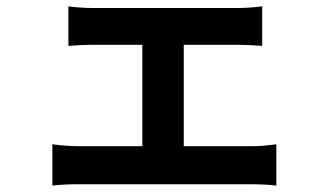

<svg xmlns="http://www.w3.org/2000/svg" viewBox="-20 -562 1040 609"><path d="M197 -541.9V-416.4C218.5 -418.4 254.5 -420 276.2 -420H733.8C756.6 -420 786.6 -418.4 811.6 -416.4V-541.9C787.6 -538.6 758 -536.6 733.8 -536.6H276C254.3 -536.6 218.7 -538.4 197 -541.9ZM431.5 -30H562.9V-473.1H431.5ZM146.1 -104.4V26.8C172.7 23.4 203.7 22.4 228.1 22.4H780.6C798.5 22.4 835.2 23.4 856.5 26.8V-104.4C835.9 -101.6 808.4 -98.3 780.6 -98.3H228.1C202.9 -98.3 171.7 -100.8 146.1 -104.4Z"/></svg>

Font: Source Han Sans JP VF
Style: Regular
Weight: 250
Designer: Ryoko NISHIZUKA 西塚涼子 (kana, bopomofo & ideographs); Paul D. Hunt (Latin, Greek & Cyrillic); Sandoll Communications 산돌커뮤니
Foundry: Adobe
Version: Version 2.004;hotconv 1.0.118;makeotfexe 2.5.65603